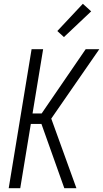

<svg xmlns="http://www.w3.org/2000/svg" viewBox="-20 -995 545 1015"><path d="M26 0 147 -735H208L152 -395H200L433 -735H505L251 -368L384 0H320L199 -340H143L87 0ZM318 -799 283 -831 418 -975 462 -935Z"/></svg>

Font: Iosevka Term Curly Light
Style: Italic
Weight: 300
Italic angle: -9°
Designer: Belleve Invis
Foundry: Belleve Invis
Version: Version 32.3.0